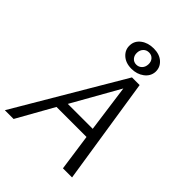

<svg xmlns="http://www.w3.org/2000/svg" viewBox="-243 -992 1117 1117"><g transform="rotate(45 315.5 -433.5)"><path d="M349 -691Q301 -691 272 -718Q243 -745 246 -784Q248 -820 279.5 -843.5Q311 -867 358 -867Q406 -867 434.5 -841Q463 -815 461 -776Q458 -739 426 -715Q394 -691 349 -691ZM306 -781Q305 -758 318 -743Q331 -728 352 -728Q372 -728 386 -742Q400 -756 401 -779Q402 -802 389 -816.5Q376 -831 355 -831Q334 -831 320.5 -817Q307 -803 306 -781ZM477 0 445 -226H198L71 0H-1L387 -658H450L552 0ZM232 -285H437L397 -577Z"/></g></svg>

Font: EauTestInfant
Style: Italic
Weight: 400
Italic angle: -12°
Designer: Christian Thalmann (Catharsis Fonts)
Version: Version 0.001;PS 000.001;hotconv 1.0.88;makeotf.lib2.5.64775